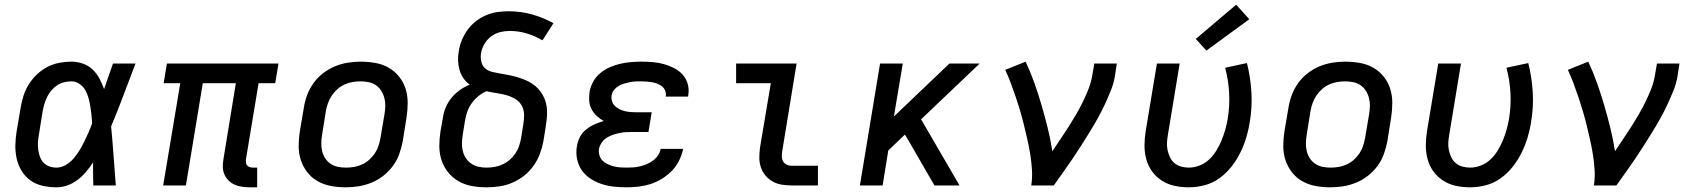

<svg xmlns="http://www.w3.org/2000/svg" viewBox="-20 -791 7240 819"><path d="M221 8Q191 8 162 1.5Q133 -5 110.5 -21Q88 -37 73 -61Q58 -85 51.5 -113Q45 -141 45.5 -171Q46 -201 51 -231L68 -331Q72 -357 80 -382Q88 -407 102.5 -430.5Q117 -454 137.5 -473.5Q158 -493 182 -505.5Q206 -518 232.5 -523Q259 -528 284 -528Q310 -528 334 -519.5Q358 -511 375.5 -494Q393 -477 404.5 -455.5Q416 -434 424 -411Q434 -438 443 -465.5Q452 -493 462 -520H558Q532 -453 507 -385.5Q482 -318 454 -252Q460 -189 464.5 -126Q469 -63 474 0H378Q377 -24 377 -48.5Q377 -73 377 -98Q363 -77 346.5 -57.5Q330 -38 310 -23Q290 -8 267 0Q244 8 221 8ZM221 -76Q241 -76 260 -87Q279 -98 293.5 -114.5Q308 -131 319 -149.5Q330 -168 339.5 -187Q349 -206 357.5 -225.5Q366 -245 373 -265Q372 -284 370 -302.5Q368 -321 365 -339Q362 -357 357 -375Q352 -393 343 -408Q334 -423 318.5 -433.5Q303 -444 284 -444Q269 -444 253 -440Q237 -436 223.5 -427Q210 -418 199 -405Q188 -392 181 -377.5Q174 -363 169.5 -348Q165 -333 162 -317L146 -217Q143 -201 142 -185Q141 -169 143 -153.5Q145 -138 150 -123.5Q155 -109 165 -98Q175 -87 189.5 -81.5Q204 -76 221 -76Z M1045 8Q1028 8 1011.5 5.5Q995 3 980.5 -3.5Q966 -10 955 -21Q944 -32 937.5 -46.5Q931 -61 930.5 -77.5Q930 -94 933 -111L986 -436H845L773 0H676L749 -436H678L692 -520H1168L1154 -436H1083L1029 -111Q1028 -104 1029 -97Q1030 -90 1034.5 -85Q1039 -80 1045.5 -78Q1052 -76 1059 -76H1077V8Z M1455 8Q1423 8 1392.5 2.5Q1362 -3 1336 -17.5Q1310 -32 1291.5 -55.5Q1273 -79 1263.5 -107.5Q1254 -136 1254 -167.5Q1254 -199 1259 -231L1276 -331Q1280 -358 1290 -385Q1300 -412 1317 -436Q1334 -460 1358 -478.5Q1382 -497 1408.5 -508Q1435 -519 1463 -523.5Q1491 -528 1518 -528Q1550 -528 1581 -522.5Q1612 -517 1637.5 -502.5Q1663 -488 1682 -464.5Q1701 -441 1710 -412.5Q1719 -384 1719 -352.5Q1719 -321 1714 -289L1698 -189Q1693 -162 1683.5 -135Q1674 -108 1656.5 -84Q1639 -60 1615.5 -41.5Q1592 -23 1565 -12Q1538 -1 1510.5 3.5Q1483 8 1455 8ZM1456 -76Q1473 -76 1490.5 -79Q1508 -82 1524.5 -89.5Q1541 -97 1555 -109.5Q1569 -122 1579 -137Q1589 -152 1594.5 -169Q1600 -186 1603 -203L1620 -303Q1623 -321 1623.5 -338.5Q1624 -356 1619.5 -373Q1615 -390 1606 -404Q1597 -418 1583.5 -427.5Q1570 -437 1552.5 -440.5Q1535 -444 1517 -444Q1500 -444 1483 -441Q1466 -438 1449.5 -430.5Q1433 -423 1419 -410.5Q1405 -398 1395 -383Q1385 -368 1379 -351Q1373 -334 1370 -317L1354 -217Q1351 -199 1350.5 -181.5Q1350 -164 1354 -147Q1358 -130 1367 -116Q1376 -102 1390 -92.5Q1404 -83 1421 -79.5Q1438 -76 1456 -76Z M2055 8Q2023 8 1992.5 2.5Q1962 -3 1936 -18Q1910 -33 1891.5 -56Q1873 -79 1863.5 -107.5Q1854 -136 1854 -167.5Q1854 -199 1859 -231L1869 -287Q1872 -310 1881 -332Q1890 -354 1905.5 -373Q1921 -392 1941 -406.5Q1961 -421 1984 -430Q1968 -441 1957 -457Q1946 -473 1940.5 -491.5Q1935 -510 1934 -530.5Q1933 -551 1937 -572Q1940 -595 1949.5 -618.5Q1959 -642 1974 -663Q1989 -684 2009.5 -700Q2030 -716 2053.5 -726Q2077 -736 2101 -739.5Q2125 -743 2149 -743Q2201 -743 2249.5 -729.5Q2298 -716 2341 -692L2294 -619Q2263 -637 2228 -648Q2193 -659 2154 -659Q2134 -659 2113.5 -654Q2093 -649 2075.5 -636Q2058 -623 2046.5 -603.5Q2035 -584 2032 -564Q2029 -546 2033 -528Q2037 -510 2050 -499Q2063 -488 2080.5 -484Q2098 -480 2116 -477Q2134 -474 2151.5 -470.5Q2169 -467 2186 -462Q2203 -457 2219 -450.5Q2235 -444 2249.5 -434.5Q2264 -425 2275.5 -412.5Q2287 -400 2295.5 -385Q2304 -370 2308.5 -353Q2313 -336 2313.5 -318Q2314 -300 2312 -281.5Q2310 -263 2307 -245L2298 -189Q2293 -162 2283 -135Q2273 -108 2256 -84Q2239 -60 2215.5 -41.5Q2192 -23 2165 -11.5Q2138 0 2110 4Q2082 8 2055 8ZM2055 -76Q2072 -76 2089.5 -79Q2107 -82 2123.5 -89.5Q2140 -97 2154 -109Q2168 -121 2178.5 -136.5Q2189 -152 2194.5 -169Q2200 -186 2203 -203L2212 -259Q2216 -281 2215.5 -302.5Q2215 -324 2205 -341.5Q2195 -359 2177 -369.5Q2159 -380 2138.5 -385.5Q2118 -391 2097 -394Q2076 -397 2055 -402Q2036 -394 2019.5 -380Q2003 -366 1991 -349Q1979 -332 1972.5 -312.5Q1966 -293 1963 -273L1954 -217Q1951 -199 1950.5 -181.5Q1950 -164 1954 -147.5Q1958 -131 1967 -117Q1976 -103 1989.5 -93.5Q2003 -84 2020 -80Q2037 -76 2055 -76Z M2653 8Q2625 8 2597.5 5Q2570 2 2545 -6.5Q2520 -15 2498 -29.5Q2476 -44 2461.5 -65Q2447 -86 2441.5 -113Q2436 -140 2441 -168Q2444 -187 2453.5 -206Q2463 -225 2480 -238.5Q2497 -252 2516 -260.5Q2535 -269 2555 -275Q2539 -284 2525.5 -296.5Q2512 -309 2503.5 -325Q2495 -341 2493.5 -360.5Q2492 -380 2495 -400Q2499 -422 2510.5 -443Q2522 -464 2541 -479.5Q2560 -495 2582 -504.5Q2604 -514 2626 -519Q2648 -524 2670.5 -526Q2693 -528 2716 -528Q2740 -528 2764.5 -526Q2789 -524 2812 -517.5Q2835 -511 2855.5 -500.5Q2876 -490 2891.5 -473Q2907 -456 2913.5 -433Q2920 -410 2916 -386Q2916 -384 2915.5 -382.5Q2915 -381 2915 -379H2819Q2820 -380 2820 -380.5Q2820 -381 2820 -381Q2822 -393 2817.5 -404Q2813 -415 2804.5 -422Q2796 -429 2785 -433.5Q2774 -438 2762.5 -440Q2751 -442 2739.5 -443Q2728 -444 2716 -444Q2703 -444 2691 -443.5Q2679 -443 2667 -440.5Q2655 -438 2642.5 -434.5Q2630 -431 2619 -424.5Q2608 -418 2599.5 -407.5Q2591 -397 2589 -385Q2587 -372 2590.5 -360Q2594 -348 2602.5 -339.5Q2611 -331 2622 -325.5Q2633 -320 2645 -317Q2657 -314 2670 -313Q2683 -312 2695 -312H2760L2746 -228H2682Q2667 -228 2653 -227.5Q2639 -227 2624.5 -224Q2610 -221 2596 -216.5Q2582 -212 2569 -204Q2556 -196 2547 -183Q2538 -170 2535 -156Q2533 -142 2537 -128.5Q2541 -115 2550 -106Q2559 -97 2571.5 -91Q2584 -85 2597.5 -81.5Q2611 -78 2625 -77Q2639 -76 2653 -76Q2667 -76 2681.5 -77Q2696 -78 2710.5 -81.5Q2725 -85 2739 -91Q2753 -97 2765.5 -106Q2778 -115 2787 -128.5Q2796 -142 2798 -156H2894Q2889 -131 2877 -106.5Q2865 -82 2846 -62.5Q2827 -43 2803.5 -28.5Q2780 -14 2755 -6Q2730 2 2704 5Q2678 8 2653 8Z M3357 0Q3335 0 3314 -3.5Q3293 -7 3275.5 -17Q3258 -27 3245 -42.5Q3232 -58 3225.5 -77.5Q3219 -97 3219 -118.5Q3219 -140 3222 -162L3268 -436H3120V-520H3378L3317 -148Q3315 -136 3315 -124.5Q3315 -113 3320 -103.5Q3325 -94 3335 -89Q3345 -84 3357 -84H3469V0Z M3648 0 3734 -520H3831L3793 -294L4030 -520H4159L3909 -282L4073 0H3966L3858 -187L3840 -217L3769 -149L3745 0Z M4379 0Q4384 -33 4382 -66Q4380 -99 4375 -130.5Q4370 -162 4363 -193Q4356 -224 4348.5 -255Q4341 -286 4332 -316.5Q4323 -347 4313 -376.5Q4303 -406 4292 -435.5Q4281 -465 4268 -493L4355 -528Q4376 -483 4392.5 -436.5Q4409 -390 4423 -342Q4437 -294 4449 -245.5Q4461 -197 4469 -146Q4486 -172 4503.5 -197.5Q4521 -223 4537.5 -249Q4554 -275 4569.5 -301.5Q4585 -328 4598.5 -355.5Q4612 -383 4623 -411Q4634 -439 4639 -468L4648 -520H4744L4736 -468Q4731 -436 4718.5 -405Q4706 -374 4692 -344Q4678 -314 4661.5 -284.5Q4645 -255 4627 -226Q4609 -197 4591 -168.5Q4573 -140 4553.5 -111.5Q4534 -83 4514.5 -55.5Q4495 -28 4475 0Z M5050 8Q5019 8 4989.5 1.5Q4960 -5 4936 -20.5Q4912 -36 4895 -59Q4878 -82 4870 -110.5Q4862 -139 4862 -169.5Q4862 -200 4867 -231L4915 -520H5012L4962 -217Q4959 -200 4958 -183Q4957 -166 4960.5 -150Q4964 -134 4971 -119.5Q4978 -105 4990 -95Q5002 -85 5018 -80.5Q5034 -76 5051 -76Q5074 -76 5097 -85Q5120 -94 5138 -111Q5156 -128 5169 -149.5Q5182 -171 5191 -193Q5200 -215 5206.5 -238Q5213 -261 5217 -284Q5226 -340 5223 -395Q5220 -450 5206 -502L5299 -522Q5314 -463 5318 -399Q5322 -335 5311 -270Q5306 -237 5296 -204Q5286 -171 5270.5 -139.5Q5255 -108 5232.5 -79.5Q5210 -51 5180.5 -30Q5151 -9 5117 -0.5Q5083 8 5050 8ZM5126 -575 5081 -625 5253 -771 5309 -709Z M5655 8Q5623 8 5592.5 2.5Q5562 -3 5536 -17.5Q5510 -32 5491.5 -55.5Q5473 -79 5463.5 -107.5Q5454 -136 5454 -167.5Q5454 -199 5459 -231L5476 -331Q5480 -358 5490 -385Q5500 -412 5517 -436Q5534 -460 5558 -478.5Q5582 -497 5608.5 -508Q5635 -519 5663 -523.5Q5691 -528 5718 -528Q5750 -528 5781 -522.5Q5812 -517 5837.5 -502.5Q5863 -488 5882 -464.5Q5901 -441 5910 -412.5Q5919 -384 5919 -352.5Q5919 -321 5914 -289L5898 -189Q5893 -162 5883.5 -135Q5874 -108 5856.5 -84Q5839 -60 5815.5 -41.5Q5792 -23 5765 -12Q5738 -1 5710.5 3.5Q5683 8 5655 8ZM5656 -76Q5673 -76 5690.5 -79Q5708 -82 5724.5 -89.5Q5741 -97 5755 -109.5Q5769 -122 5779 -137Q5789 -152 5794.5 -169Q5800 -186 5803 -203L5820 -303Q5823 -321 5823.5 -338.5Q5824 -356 5819.5 -373Q5815 -390 5806 -404Q5797 -418 5783.5 -427.5Q5770 -437 5752.5 -440.5Q5735 -444 5717 -444Q5700 -444 5683 -441Q5666 -438 5649.5 -430.5Q5633 -423 5619 -410.5Q5605 -398 5595 -383Q5585 -368 5579 -351Q5573 -334 5570 -317L5554 -217Q5551 -199 5550.5 -181.5Q5550 -164 5554 -147Q5558 -130 5567 -116Q5576 -102 5590 -92.5Q5604 -83 5621 -79.5Q5638 -76 5656 -76Z M6250 8Q6219 8 6189.5 1.5Q6160 -5 6136 -20.5Q6112 -36 6095 -59Q6078 -82 6070 -110.5Q6062 -139 6062 -169.5Q6062 -200 6067 -231L6115 -520H6212L6162 -217Q6159 -200 6158 -183Q6157 -166 6160.5 -150Q6164 -134 6171 -119.5Q6178 -105 6190 -95Q6202 -85 6218 -80.5Q6234 -76 6251 -76Q6274 -76 6297 -85Q6320 -94 6338 -111Q6356 -128 6369 -149.5Q6382 -171 6391 -193Q6400 -215 6406.5 -238Q6413 -261 6417 -284Q6426 -340 6423 -395Q6420 -450 6406 -502L6499 -522Q6514 -463 6518 -399Q6522 -335 6511 -270Q6506 -237 6496 -204Q6486 -171 6470.5 -139.5Q6455 -108 6432.5 -79.5Q6410 -51 6380.5 -30Q6351 -9 6317 -0.5Q6283 8 6250 8Z M6779 0Q6784 -33 6782 -66Q6780 -99 6775 -130.5Q6770 -162 6763 -193Q6756 -224 6748.5 -255Q6741 -286 6732 -316.5Q6723 -347 6713 -376.5Q6703 -406 6692 -435.5Q6681 -465 6668 -493L6755 -528Q6776 -483 6792.5 -436.5Q6809 -390 6823 -342Q6837 -294 6849 -245.5Q6861 -197 6869 -146Q6886 -172 6903.5 -197.5Q6921 -223 6937.5 -249Q6954 -275 6969.5 -301.5Q6985 -328 6998.5 -355.5Q7012 -383 7023 -411Q7034 -439 7039 -468L7048 -520H7144L7136 -468Q7131 -436 7118.5 -405Q7106 -374 7092 -344Q7078 -314 7061.5 -284.5Q7045 -255 7027 -226Q7009 -197 6991 -168.5Q6973 -140 6953.5 -111.5Q6934 -83 6914.5 -55.5Q6895 -28 6875 0Z"/></svg>

Font: Iosevka SS04 Md Ex Obl
Style: Regular
Weight: 500
Width: 7
Italic angle: -9°
Monospace: yes
Designer: Belleve Invis
Foundry: Belleve Invis
Version: Version 19.0.0; ttfautohint (v1.8.4)